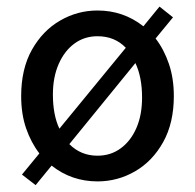

<svg xmlns="http://www.w3.org/2000/svg" viewBox="-20 -532 585 576"><path d="M86.9 23.4 45.9 -8.3 98.1 -71.8Q73.2 -104 58.3 -147Q43.5 -189.9 43.5 -243.7Q43.5 -325.2 75.7 -382.6Q107.9 -439.9 160.2 -470.2Q212.4 -500.5 272.5 -500.5Q350.1 -500.5 410.2 -453.1L458.5 -512.2L499 -480L446.8 -416.5Q471.7 -384.3 486.6 -340.8Q501.5 -297.4 501.5 -243.7Q501.5 -163.1 469.5 -105.7Q437.5 -48.3 385.3 -18.1Q333 12.2 272.5 12.2Q194.8 12.2 134.8 -35.2ZM272.5 -64.9Q312 -64.9 342 -86.9Q372.1 -108.9 389.2 -147.9Q406.2 -187 406.2 -239.3Q406.2 -300.8 386.2 -342.8L188 -99.6Q222.7 -64.9 272.5 -64.9ZM158.2 -146 357.4 -388.7Q324.2 -423.3 272.5 -423.3Q233.4 -423.3 203.4 -401.4Q173.3 -379.4 156 -339.8Q138.7 -300.3 138.7 -248.5Q138.7 -187 158.2 -146Z"/></svg>

Font: Varta Light SemiBold
Style: Regular
Weight: 600
Version: Version 1.004